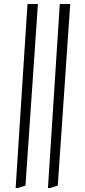

<svg xmlns="http://www.w3.org/2000/svg" viewBox="-20 -713 423 957"><path d="M58 224 117 -693H169L107 212L69 224ZM219 224 278 -693H330L268 212L230 224Z"/></svg>

Font: Ancizar Serif Light
Style: Italic
Weight: 300
Italic angle: -4°
Designer: Cesar Puertas, Viviana Monsalve, Julian Moncada, Julian Prieto, Jose Castro, Felipe Aragon, Mariel Hernandez, Sara Alarc
Version: Version 8.100